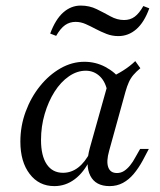

<svg xmlns="http://www.w3.org/2000/svg" viewBox="-20 -643 563 675"><path d="M171 11.3Q116.9 11.3 84.3 -31.5Q51.6 -74.2 51.6 -145.2Q51.6 -200 70.2 -250.4Q88.7 -300.8 120.6 -340.3Q152.4 -379.8 192.7 -402.8Q233.1 -425.8 276.6 -425.8Q316.1 -425.8 350.4 -407.7Q384.7 -389.5 409.7 -357.3L358.9 -314.5Q352.4 -354 331.5 -374.2Q310.5 -394.4 281.5 -394.4Q250.8 -394.4 222.2 -374.6Q193.5 -354.8 171.8 -320.6Q150 -286.3 137.1 -242.3Q124.2 -198.4 124.2 -150.8Q124.2 -95.2 144.4 -65.3Q164.5 -35.5 201.6 -35.5Q230.6 -35.5 254.8 -54Q279 -72.6 297.6 -108.9L296.8 -82.3Q275 -37.1 242.7 -12.9Q210.5 11.3 171 11.3ZM365.3 11.3Q316.1 11.3 297.6 -25Q279 -61.3 296 -123.4L365.3 -370.2Q388.7 -379.8 412.5 -394.8Q436.3 -409.7 455.6 -428.2L473.4 -403.2Q458.9 -391.1 449.2 -379.8Q439.5 -368.5 433.1 -354.4Q426.6 -340.3 421 -320.2L363.7 -112.9Q353.2 -75.8 360.5 -55.2Q367.7 -34.7 391.1 -34.7Q404.8 -34.7 416.1 -41.9Q427.4 -49.2 437.5 -61.7Q447.6 -74.2 455.6 -89.5L472.6 -119.4H503.2L481.5 -78.2Q466.9 -51.6 450 -31.5Q433.1 -11.3 412.1 0Q391.1 11.3 365.3 11.3ZM177.4 -516.9 156.5 -525Q175 -575 202.4 -599.2Q229.8 -623.4 263.7 -623.4Q294.4 -623.4 319.8 -610.9Q345.2 -598.4 368.5 -585.5Q391.9 -572.6 416.1 -572.6Q437.9 -572.6 453.6 -584.3Q469.4 -596 483.9 -621.8L504.8 -613.7Q487.1 -564.5 459.3 -540.3Q431.5 -516.1 396 -516.1Q374.2 -516.1 354.4 -523.8Q334.7 -531.5 316.5 -541.1Q298.4 -550.8 281 -558.5Q263.7 -566.1 246 -566.1Q225 -566.1 208.9 -554.8Q192.7 -543.5 177.4 -516.9Z"/></svg>

Font: Playfair 12pt Light
Style: Italic
Weight: 300
Italic angle: -15.6°
Designer: Claus Eggers Sørensen
Foundry: Claus Eggers Sørensen
Version: Version 2.000;gftools[0.9.28]